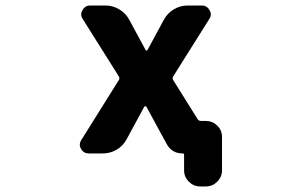

<svg xmlns="http://www.w3.org/2000/svg" viewBox="-20 -548 1040 687"><path d="M696.3 119.1Q672.9 119.1 655.8 102.1Q638.7 85 638.7 61.5V6.8Q638.7 1 633.8 1Q594.7 1 576.2 -33.2L503.9 -166Q502.9 -168 500.5 -168Q498 -168 496.1 -166L432.6 -48.8Q419.9 -25.4 397 -12.2Q374 1 347.7 1H297.9Q279.3 1 270.5 -14.6Q265.6 -22.5 265.6 -30.3Q265.6 -39.1 271.5 -47.9L405.3 -261.7Q409.2 -267.6 405.3 -274.4L276.4 -479.5Q270.5 -488.3 270.5 -496.1Q270.5 -503.9 275.4 -511.7Q284.2 -528.3 302.7 -528.3H357.4Q383.8 -528.3 406.7 -514.6Q429.7 -501 442.4 -477.5L501 -369.1Q502 -367.2 504.4 -367.2Q506.8 -367.2 507.8 -369.1L566.4 -477.5Q579.1 -501 602.1 -514.6Q625 -528.3 651.4 -528.3H702.1Q720.7 -528.3 729.5 -511.7Q734.4 -503.9 734.4 -496.1Q734.4 -488.3 728.5 -479.5L599.6 -274.4Q595.7 -267.6 599.6 -261.7L687.5 -121.1Q691.4 -115.2 699.2 -115.2H716.8Q740.2 -115.2 757.3 -98.6Q774.4 -82 774.4 -57.6V61.5Q774.4 85 757.3 102.1Q740.2 119.1 716.8 119.1Z"/></svg>

Font: Rounded Mgen+ 1mn bold
Style: Bold
Weight: 700
Designer: [Source Han Sans]
Ryoko NISHIZUKA  (kana & ideographs); Paul D. Hunt (Latin, Greek & Cyrillic); Wenlong ZHANG  (bopomofo
Version: Version 1.059.20150602